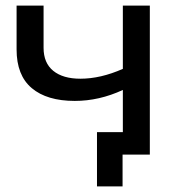

<svg xmlns="http://www.w3.org/2000/svg" viewBox="-20 -550 646 683"><path d="M513 -530H417V-305C364.3 -281.7 314 -270 266 -270C224.7 -270 192.5 -279.3 169.5 -298C146.5 -316.7 135 -344 135 -380V-530H39V-374C39 -312.7 57 -266.8 93 -236.5C129 -206.2 180 -191 246 -191C304 -191 361 -204 417 -230V-80H325V113H416V0H513Z"/></svg>

Font: Rookery
Style: Regular
Weight: 400
Designer: Ryan Kimball / Julieta Ulanovsky
Foundry: Motorola Mobility LLC.
Version: Version 1.0